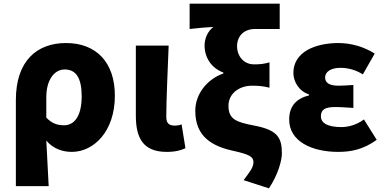

<svg xmlns="http://www.w3.org/2000/svg" viewBox="-20 -819 2109 1053"><path d="M67 202H247C243 120 239 38 234 -48C273 -1 327 14 374 14C494 14 610 -98 610 -294C610 -477 508 -583 342 -583C184 -583 67 -487 67 -270ZM332 -132C299 -132 267 -139 234 -174V-287C234 -378 276 -438 335 -438C397 -438 428 -391 428 -291C428 -177 384 -132 332 -132Z M894 14C944 14 972 5 997 -6L976 -137C965 -132 950 -130 941 -130C908 -130 892 -141 892 -179C892 -269 900 -439 905 -569H725V-185C725 -66 762 14 894 14Z M1455 214C1505 139 1526 61 1526 22C1526 -67 1499 -106 1376 -130C1275 -149 1233 -165 1233 -239C1233 -304 1289 -349 1363 -349C1394 -349 1423 -347 1458 -338V-477C1426 -468 1406 -466 1373 -466C1314 -466 1280 -515 1280 -564C1280 -623 1319 -660 1379 -660H1514V-799H1020V-660C1082 -667 1109 -669 1150 -671C1118 -647 1102 -606 1102 -570C1102 -503 1139 -446 1205 -421V-416C1121 -387 1051 -308 1051 -211C1051 -68 1145 -16 1263 9C1346 28 1370 40 1370 70C1370 100 1348 126 1316 169Z M1835 14C1906 14 1972 1 2046 -52L1976 -164C1934 -132 1885 -122 1853 -122C1779 -122 1740 -143 1740 -181C1740 -219 1764 -232 1819 -232C1850 -232 1885 -229 1918 -227V-353C1892 -351 1861 -349 1837 -349C1789 -349 1763 -363 1763 -394C1763 -426 1796 -447 1847 -447C1889 -447 1933 -435 1970 -411L2035 -525C1978 -562 1905 -583 1837 -583C1707 -583 1589 -533 1589 -419C1589 -374 1617 -320 1675 -301V-296C1607 -279 1566 -239 1566 -163C1566 -45 1688 14 1835 14Z"/></svg>

Font: Noto Sans TC Black
Style: Regular
Weight: 900
Designer: Ryoko NISHIZUKA 西塚涼子 (kana, bopomofo & ideographs); Paul D. Hunt (Latin, Greek & Cyrillic); Sandoll Communications 산돌커뮤니
Foundry: Adobe
Version: Version 2.004;hotconv 1.0.118;makeotfexe 2.5.65603